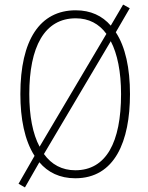

<svg xmlns="http://www.w3.org/2000/svg" viewBox="-20 -769 646 839"><path d="M548 -358C548 -471 528 -564 486 -628L547 -733L518 -749L464 -657C427 -700 376 -724 311 -724C154 -724 69 -594 69 -358C69 -252 87 -156 131 -88L61 34L89 50L152 -60C189 -16 241 10 309 10C482 10 548 -152 548 -358ZM108 -358C108 -564 174 -689 311 -689C368 -689 413 -665 445 -621L153 -128C123 -184 108 -262 108 -358ZM509 -358C509 -147 444 -25 309 -25C251 -25 205 -50 172 -96L464 -589C493 -534 509 -455 509 -358Z"/></svg>

Font: Noto Sans Devanagari Condensed ExtraLight
Style: Regular
Weight: 200
Width: 3
Designer: Jelle Bosma - Monotype Design Team
Foundry: Monotype Imaging Inc.
Version: Version 2.004